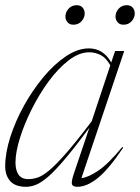

<svg xmlns="http://www.w3.org/2000/svg" viewBox="-22 -708 538 738"><path d="M262 -41 321.5 -217Q266 -142 227.8 -96.8Q189.5 -51.5 162.8 -28.5Q136 -5.5 116.2 2.2Q96.5 10 78.5 10Q36.5 10 17.2 -12Q-2 -34 -2 -68.5Q-2 -120 17.5 -181Q37 -242 70.2 -302Q103.5 -362 145.2 -412Q187 -462 232 -492Q277 -522 319.5 -522Q375 -522 405.5 -468L420.5 -512H455.5L291 -23.5Q317 -26 355.8 -52Q394.5 -78 448 -143L451.5 -140.5Q396 -57.5 354 -23.8Q312 10 275.5 10Q258.5 10 254.8 1Q251 -8 262 -41ZM37.5 -83.5Q37.5 -54 49.2 -36.8Q61 -19.5 87 -19.5Q104 -19.5 122.5 -25.5Q141 -31.5 166.8 -52.8Q192.5 -74 232 -119Q271.5 -164 330.5 -242L402 -457Q385.5 -486 364.8 -496.5Q344 -507 321 -507Q282 -507 241.8 -476Q201.5 -445 165 -395.2Q128.5 -345.5 99.8 -288Q71 -230.5 54.2 -176.2Q37.5 -122 37.5 -83.5ZM260 -613Q245.5 -613 237.5 -622.5Q229.5 -632 229.5 -644.5Q229.5 -661 241.5 -674.5Q253.5 -688 273 -688Q287.5 -688 295.5 -678.8Q303.5 -669.5 303.5 -656.5Q303.5 -640 291.5 -626.5Q279.5 -613 260 -613ZM452.5 -613Q438 -613 430 -622.5Q422 -632 422 -644.5Q422 -661 434 -674.5Q446 -688 465.5 -688Q480 -688 488 -678.8Q496 -669.5 496 -656.5Q496 -640 484 -626.5Q472 -613 452.5 -613Z"/></svg>

Font: Newsreader 72pt ExtraLight
Style: Italic
Weight: 275
Italic angle: -17°
Designer: Hugues Gentile
Foundry: Production Type
Version: Version 1.003; ttfautohint (v1.8.3)